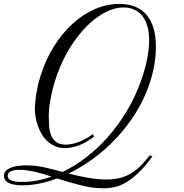

<svg xmlns="http://www.w3.org/2000/svg" viewBox="-20 -806 956 1000"><path d="M773.9 8.8Q735.4 61 701.4 93.5Q667.5 126 636.7 144Q606 162.1 576.9 168.5Q547.9 174.8 519.5 174.8Q462.9 174.8 402.1 159.4Q341.3 144 277.3 123.5Q231 140.6 186 149.9Q141.1 159.2 98.6 159.2Q68.8 159.2 49.8 155Q30.8 150.9 19.8 143.8Q8.8 136.7 4.6 127.9Q0.5 119.1 0.5 110.4Q0.5 93.3 12 82.5Q23.4 71.8 40.8 65.7Q58.1 59.6 78.9 57.4Q99.6 55.2 118.2 55.2Q165.5 55.2 212.4 65.9Q259.3 76.7 306.2 89.4Q369.6 59.1 430.2 12.5Q490.7 -34.2 543.5 -94.2Q596.2 -154.3 639.6 -226.3Q683.1 -298.3 712.4 -379.4Q733.9 -438.5 745.4 -494.4Q756.8 -550.3 756.8 -596.7Q756.8 -637.2 747.8 -668.9Q738.8 -700.7 721.7 -722.4Q704.6 -744.1 679.9 -755.6Q655.3 -767.1 624 -767.1Q576.2 -767.1 526.6 -741Q477.1 -714.8 430.9 -668.5Q384.8 -622.1 345.2 -558.6Q305.7 -495.1 278.3 -419.9Q263.7 -379.4 254.9 -344Q246.1 -308.6 241.5 -280.8Q236.8 -252.9 235.4 -234.4Q233.9 -215.8 233.9 -209.5Q233.9 -182.1 235.4 -154.3Q236.8 -126.5 245.1 -104Q253.4 -81.5 271.5 -67.1Q289.6 -52.7 323.2 -52.7Q350.1 -52.7 385.3 -64.7Q420.4 -76.7 464.8 -107.9L469.2 -93.8Q426.3 -61.5 388.4 -48.1Q350.6 -34.7 319.3 -34.7Q289.1 -34.7 265.6 -45.2Q242.2 -55.7 224.6 -72.5Q207 -89.4 195.1 -111.1Q183.1 -132.8 175.5 -155.5Q168 -178.2 164.8 -200Q161.6 -221.7 161.6 -238.8Q161.6 -243.7 162.4 -258.5Q163.1 -273.4 166 -296.1Q168.9 -318.8 174.8 -348.4Q180.7 -377.9 191.4 -411.6Q216.8 -493.2 259.3 -561.8Q301.8 -630.4 355.7 -680.2Q409.7 -730 472.4 -757.8Q535.2 -785.6 601.1 -785.6Q694.8 -785.6 743.4 -728.5Q792 -671.4 792 -561.5Q792 -515.6 783.2 -465.1Q774.4 -414.6 756.3 -362.8Q729 -284.2 684.8 -214.4Q640.6 -144.5 585.2 -85.7Q529.8 -26.9 466.6 19.5Q403.3 65.9 337.4 97.7Q359.4 103.5 384 109.1Q408.7 114.7 434.1 119.1Q459.5 123.5 484.9 126.2Q510.3 128.9 534.2 128.9Q570.3 128.9 600.8 121.8Q631.3 114.7 658.2 99.4Q685.1 84 710 60.1Q734.9 36.1 759.8 2.9ZM95.7 141.6Q133.3 141.6 171.6 134.5Q210 127.4 248 113.8L243.2 112.3Q226.1 106.4 206.5 100.6Q187 94.7 166 89.8Q145 85 123.8 81.8Q102.5 78.6 82 78.6Q52.7 78.6 36.4 86.2Q20 93.8 20 110.4Q20 116.2 23.2 121.8Q26.4 127.4 34.7 131.8Q43 136.2 57.6 138.9Q72.3 141.6 95.7 141.6Z"/></svg>

Font: Petit Formal Script
Style: Regular
Weight: 400
Version: Version 1.001; ttfautohint (v0.8) -G 200 -r 50